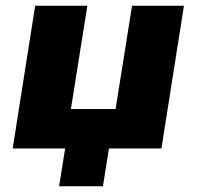

<svg xmlns="http://www.w3.org/2000/svg" viewBox="-20 -515 683 666"><path d="M185 131 206 0H24L102 -495H283L226 -137H381L438 -495H618L540 0H358L337 131Z"/></svg>

Font: Nunito Sans 11pt Black
Style: Italic
Weight: 900
Italic angle: -9°
Version: Version 3.101;gftools[0.9.27]